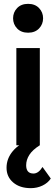

<svg xmlns="http://www.w3.org/2000/svg" viewBox="-20 -755 292 998"><path d="M187 -505V0H65V-505ZM126 -585Q90 -585 69 -607Q48 -629 48 -660Q48 -691 69 -713Q90 -735 126 -735Q162 -735 183 -713Q204 -691 204 -660Q204 -629 183 -607Q162 -585 126 -585ZM140 223Q83 223 48.5 193.5Q14 164 14 117Q14 69 47 30Q80 -9 140 -30L187 0Q149 24 132.5 50Q116 76 116 104Q116 147 154 147Q180 147 201 113L244 173Q229 196 201 209.5Q173 223 140 223Z"/></svg>

Font: Livvic SemiBold
Style: Regular
Weight: 600
Designer: Jacques Le Bailly, Baron von Fonthausen
Version: Version 1.001; ttfautohint (v1.8.2)